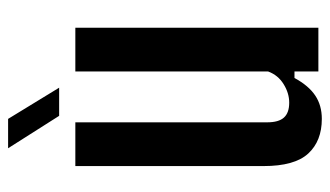

<svg xmlns="http://www.w3.org/2000/svg" viewBox="-190 -616 814 474"><g transform="rotate(-90 217.0 -379.0)"><path d="M160.5 8.5Q106 8.5 75 -25Q44 -58.5 44 -135.5V-600H152V-126.5Q152 -98 163.8 -85Q175.5 -72 200.5 -72Q224 -72 246.2 -85.8Q268.5 -99.5 277.5 -124V-600H385.5V0H277.5V-59H261.5Q242.5 -24 218.2 -7.8Q194 8.5 160.5 8.5ZM168 -640 88 -766H160.5L237.5 -640Z"/></g></svg>

Font: Big Shoulders Display Thin
Style: Bold
Weight: 700
Version: Version 2.002